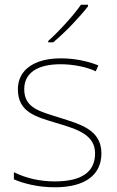

<svg xmlns="http://www.w3.org/2000/svg" viewBox="-20 -879 498 816"><path d="M354 -852V-859H324C295 -816 230 -745 185 -705V-699H206C259 -743 319 -807 354 -852ZM411 -227C411 -328 321 -351 233 -379C152 -405 83 -418 83 -500C83 -571 142 -606 238 -606C291 -606 350 -594 387 -576L398 -601C356 -618 301 -631 238 -631C126 -631 56 -582 56 -500C56 -402 131 -383 224 -355C312 -329 384 -305 384 -227C384 -153 334 -108 213 -108C151 -108 92 -121 39 -147V-117C77 -100 140 -83 213 -83C345 -83 411 -138 411 -227Z"/></svg>

Font: Noto Sans Kannada UI Thin
Style: Regular
Weight: 100
Designer: Jelle Bosma - Monotype Design Team
Foundry: Monotype Imaging Inc.
Version: Version 2.005